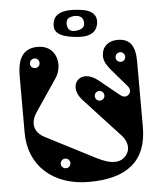

<svg xmlns="http://www.w3.org/2000/svg" viewBox="-63 -1021 918 1091"><g transform="rotate(-5 396.0 -476.0)"><path d="M403 -453 607 -232C630 -208 654 -162 624 -120C594 -78 541 -72 455 -116L171 -262C112 -292 98 -346 139 -407L262 -589C310 -660 284 -775 177 -775C101 -775 60 -730 60 -619V-295C60 -105 198 15 400 15C617 15 732 -75 732 -268V-643C732 -730 704 -775 632 -775C575 -775 541 -739 541 -691C541 -654 563 -628 607 -577L665 -510C685 -487 678 -470 667 -459C659 -451 641 -444 620 -461L504 -555C405 -635 323 -540 403 -453ZM152 -656C136 -656 124 -668 124 -683C124 -698 136 -711 152 -711C167 -711 179 -698 179 -683C179 -668 167 -656 152 -656ZM640 -649C624 -649 612 -661 612 -676C612 -691 624 -704 640 -704C655 -704 667 -691 667 -676C667 -661 655 -649 640 -649ZM503 -440C487 -440 475 -452 475 -467C475 -482 487 -495 503 -495C518 -495 530 -482 530 -467C530 -452 518 -440 503 -440ZM277 -74C261 -74 249 -86 249 -101C249 -116 261 -129 277 -129C292 -129 304 -116 304 -101C304 -86 292 -74 277 -74ZM363 -817C430 -805 511 -802 524 -876C533 -927 499 -953 451 -961C383 -972 292 -975 279 -905C272 -866 282 -832 363 -817ZM421 -851C392 -843 357 -843 352 -882C349 -909 360 -922 375 -927C404 -936 445 -934 450 -897C453 -877 449 -859 421 -851Z"/></g></svg>

Font: Pilowlava Atome
Style: Regular
Weight: 500
Designer: Anton Moglia, Jérémy Landes, Maksym Kobuzan (Cyrillic), Velvetyne Type Foundry
Foundry: Anton Moglia, Jérémy Landes, Velvetyne Type Foundry
Version: Version 1.002;Glyphs 3.3 (3303)